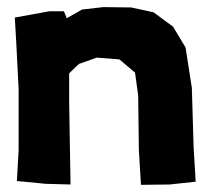

<svg xmlns="http://www.w3.org/2000/svg" viewBox="-20 -515 590 538"><path d="M21.5 -465.8 25.4 -398.4 32.2 -264.6V-94.7L27.3 -7.8L107.4 0L177.7 2L175.8 -105.5L173.8 -229.5V-309.6L201.2 -335.9L251 -353.5L314.5 -348.6L358.4 -311.5L367.2 -247.1L369.1 -94.7L375 2.9L455.1 2L528.3 -5.9L522.5 -102.5L517.6 -268.6L500 -381.8L464.8 -440.4L410.2 -480.5L347.7 -494.1L269.5 -495.1L210 -488.3L167 -463.9L159.2 -483.4H118.2Z"/></svg>

Font: MaokenAssortedSans-TC
Style: Regular
Weight: 500
Version: Version 0.83